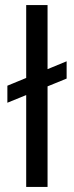

<svg xmlns="http://www.w3.org/2000/svg" viewBox="-20 -735 291 755"><path d="M9 -331V-398L242 -494V-426ZM83 0V-715H167V0Z"/></svg>

Font: DM Sans 28pt
Style: Regular
Weight: 400
Version: Version 4.004;gftools[0.9.30]